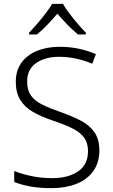

<svg xmlns="http://www.w3.org/2000/svg" viewBox="-20 -967 586 997"><path d="M496 -186Q496 -122 464 -78Q432 -34 376 -12Q320 10 249 10Q184 10 136 1Q88 -8 54 -22V-79Q91 -64 142 -53Q193 -42 252 -42Q334 -42 385.5 -77Q437 -112 437 -182Q437 -224 417.5 -251.5Q398 -279 357.5 -299.5Q317 -320 254 -341Q194 -361 151 -386Q108 -411 85 -448.5Q62 -486 62 -543Q62 -601 91.5 -641.5Q121 -682 172.5 -703Q224 -724 290 -724Q342 -724 389 -714Q436 -704 478 -686L459 -636Q373 -672 288 -672Q214 -672 167.5 -639.5Q121 -607 121 -544Q121 -498 141 -470.5Q161 -443 199 -424Q237 -405 292 -386Q355 -364 400.5 -340Q446 -316 471 -279.5Q496 -243 496 -186ZM307 -947Q319 -925 340 -897.5Q361 -870 384 -843Q407 -816 426 -797V-788H385Q358 -810 330 -839Q302 -868 278 -896Q254 -868 226.5 -839Q199 -810 172 -788H131V-797Q150 -817 173 -843.5Q196 -870 217 -897.5Q238 -925 251 -947Z"/></svg>

Font: RS Noto Sans Light
Style: Regular
Weight: 300
Designer: Monotype Design Team
Foundry: Monotype Imaging Inc.
Version: Version 3.10